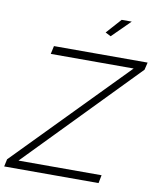

<svg xmlns="http://www.w3.org/2000/svg" viewBox="-135 -996 884 1072"><g transform="rotate(10 307.0 -460.0)"><path d="M-28 -42 580 -664H110L120 -710H651L641 -668L36 -46H507L498 0H-37ZM422 -819 391 -835 467 -920H524Z"/></g></svg>

Font: Raleway Light
Style: Italic
Weight: 300
Italic angle: -12°
Designer: Matt McInerney, Pablo Impallari, Rodrigo Fuenzalida
Foundry: Matt McInerney, Pablo Impallari, Rodrigo Fuenzalida
Version: Version 4.026